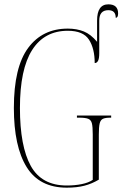

<svg xmlns="http://www.w3.org/2000/svg" viewBox="-20 -856 565 886"><path d="M288 10Q162 10 103 -85Q44 -180 44 -358Q44 -546 110 -635Q176 -724 293 -724Q334 -724 366.5 -711Q399 -698 428 -663V-761Q428 -836 480 -836Q525 -836 525 -794Q525 -774 514 -774Q514 -809 480 -809Q438 -809 438 -761V-611Q438 -586 432.5 -575.5Q427 -565 417 -565Q417 -632 390.5 -673Q364 -714 293 -714Q185 -714 128.5 -625.5Q72 -537 72 -358Q72 -181 122 -90.5Q172 0 288 0Q326 0 357.5 -6.5Q389 -13 408 -26V-236Q408 -271 404 -287Q400 -303 386.5 -308Q373 -313 346 -313H335V-323H493V-313H489Q467 -313 455.5 -308Q444 -303 440 -286.5Q436 -270 436 -235V-27Q404 -8 369.5 1Q335 10 288 10Z"/></svg>

Font: Noto Serif Display ExtraCondensed Thin
Style: Regular
Weight: 100
Width: 2
Designer: Monotype Design Team
Foundry: Monotype Imaging Inc.
Version: Version 2.009